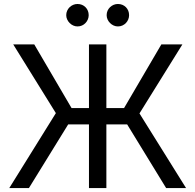

<svg xmlns="http://www.w3.org/2000/svg" viewBox="-20 -952 989 972"><path d="M518.5 -404.8H608L796.9 -727.3H903.4L686.1 -377.8L921.9 0H821L623.6 -322.4H518.5V0H430.4V-322.4H325.3L126.4 0H27L262.8 -379.3L46.9 -727.3H153.4L342.3 -404.8H430.4V-727.3H518.5ZM372.2 -818.2Q361.2 -818.2 350.9 -822.8Q340.6 -827.4 332.6 -835.4Q324.6 -843.4 320 -853.7Q315.3 -864 315.3 -875Q315.3 -887.4 320 -897.7Q324.6 -908 332.6 -915.7Q340.6 -923.3 350.9 -927.6Q361.2 -931.8 372.2 -931.8Q384.6 -931.8 394.9 -927.6Q405.2 -923.3 412.8 -915.7Q420.5 -908 424.7 -897.7Q429 -887.4 429 -875Q429 -864 424.7 -853.7Q420.5 -843.4 412.8 -835.4Q405.2 -827.4 394.9 -822.8Q384.6 -818.2 372.2 -818.2ZM576.7 -818.2Q565.7 -818.2 555.4 -822.8Q545.1 -827.4 537.1 -835.4Q529.1 -843.4 524.5 -853.7Q519.9 -864 519.9 -875Q519.9 -887.4 524.5 -897.7Q529.1 -908 537.1 -915.7Q545.1 -923.3 555.4 -927.6Q565.7 -931.8 576.7 -931.8Q589.1 -931.8 599.4 -927.6Q609.7 -923.3 617.4 -915.7Q625 -908 629.3 -897.7Q633.5 -887.4 633.5 -875Q633.5 -864 629.3 -853.7Q625 -843.4 617.4 -835.4Q609.7 -827.4 599.4 -822.8Q589.1 -818.2 576.7 -818.2Z"/></svg>

Font: Fast_Sans
Style: Regular
Weight: 400
Designer: Rasmus Andersson
Foundry: rsms
Version: Version 3.018;git-588b23468